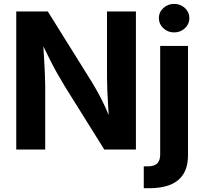

<svg xmlns="http://www.w3.org/2000/svg" viewBox="-20 -788 1073 1012"><path d="M65.7 0V-727.5H232.1L461.8 -359.2Q479.3 -330.9 497.5 -297.8Q515.7 -264.8 534.4 -224.2Q553.2 -183.7 572 -132.9H556.7Q553.4 -173.6 550.5 -219.3Q547.6 -265 545.8 -307.1Q544 -349.2 544 -378.3V-727.5H696.4V0H529.6L321 -333.9Q298 -371.7 278.3 -406.9Q258.7 -442.2 237.5 -485.1Q216.3 -528.1 186.9 -587.5H205.8Q209.1 -534.9 212 -486.3Q214.8 -437.8 216.6 -398.6Q218.3 -359.4 218.3 -334.4V0ZM824.3 -545.9H970.9V28Q971.2 90.6 946.6 129.4Q922.1 168.2 876.4 186.2Q830.8 204.1 767.5 204.1H737.8V88.8H757.4Q794.1 88.8 809.2 73Q824.3 57.2 824.3 25.9ZM897.7 -617.1Q864.6 -617.1 841 -639.2Q817.4 -661.3 817.4 -692.2Q817.4 -723.8 841 -745.7Q864.6 -767.5 897.7 -767.5Q930.9 -767.5 954.6 -745.7Q978.2 -723.9 978.2 -692.3Q978.2 -661.3 954.6 -639.2Q930.9 -617.1 897.7 -617.1Z"/></svg>

Font: Adwaita Sans
Style: Regular
Weight: 400
Designer: Rasmus Andersson
Foundry: rsms
Version: Version 4.001;git-9221beed3